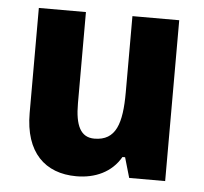

<svg xmlns="http://www.w3.org/2000/svg" viewBox="-45 -597 696 654"><g transform="rotate(5 303.0 -270.0)"><path d="M542 -550H382V-290C382 -183 363 -123 289 -123C242 -123 223 -162 223 -238V-550H62V-191C62 -56 132 10 239 10C303 10 359 -15 390 -69H399L419 0H542Z"/></g></svg>

Font: Noto Sans Lao Looped SemiCondensed ExtraBold
Style: Regular
Weight: 800
Width: 4
Designer: Mark Frömberg, Ben Mitchell
Foundry: The Fontpad Ltd
Version: Version 1.002